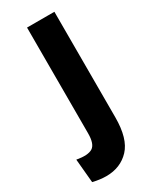

<svg xmlns="http://www.w3.org/2000/svg" viewBox="-224 -569 620 772"><g transform="rotate(-30 86.0 -183.5)"><path d="M27 155Q-2 155 -35 147L-45 37Q5 46 27 32.5Q49 19 49 -31V-522H176V-32Q176 67 134.5 111Q93 155 27 155Z"/></g></svg>

Font: Bricolage Grotesque 48pt SemiBold
Style: Regular
Weight: 600
Designer: Mathieu Triay
Foundry: Atelier Triay
Version: Version 1.000; ttfautohint (v1.8.4.7-5d5b);gftools[0.9.32]